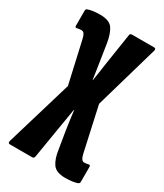

<svg xmlns="http://www.w3.org/2000/svg" viewBox="-176 -572 715 835"><g transform="rotate(30 181.5 -154.5)"><path d="M295 191Q249 191 232 166.5Q215 142 209 98L195 13Q191 -11 188 -35Q185 -59 182 -83H180Q176 -59 172 -35Q168 -11 164 13L137 176Q135 185 126 185H15Q3 185 7 171L106 -161L59 -369Q55 -386 50 -393.5Q45 -401 35 -401Q29 -401 23.5 -400Q18 -399 13 -398Q5 -396 5 -406V-481Q5 -490 13 -492Q24 -496 39.5 -498Q55 -500 73 -500Q120 -500 136.5 -475.5Q153 -451 160 -407L173 -323Q176 -302 179.5 -280.5Q183 -259 186 -237H187Q191 -259 194 -280.5Q197 -302 200 -323L225 -485Q226 -494 236 -494H346Q358 -494 354 -481L262 -162L311 60Q318 92 333 92Q339 92 344.5 91Q350 90 355 89Q363 87 363 97V172Q363 180 355 183Q332 191 295 191Z"/></g></svg>

Font: Sofia Sans Extra Condensed ExtraBold
Style: Regular
Weight: 800
Designer: Botio Nikoltchev, Ani Petrova
Foundry: lettersoup
Version: Version 4.101; ttfautohint (v1.8.4.7-5d5b)